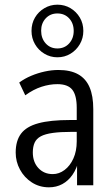

<svg xmlns="http://www.w3.org/2000/svg" viewBox="-20 -796 483 825"><path d="M190.4 8.9Q149.3 8.9 116.7 -12.2Q84.2 -33.3 65.8 -67.4Q47.4 -101.4 47.4 -140.5Q47.4 -191 70.4 -221.7Q93.5 -252.4 144.7 -266.3Q195.8 -280.3 280.7 -280.3H320.3V-229.4H288.1Q238.9 -229.4 206.5 -224.8Q174.1 -220.3 155.4 -210.3Q136.7 -200.3 128.8 -183Q121 -165.7 121 -140.9Q121 -99.7 145 -73.8Q169 -47.9 206.7 -47.9Q233.8 -47.9 257.4 -65.6Q281.1 -83.3 295.4 -115.1Q309.7 -146.8 309.7 -188.8V-332.5Q309.7 -386.4 290.7 -410.4Q271.7 -434.4 226.4 -434.4Q193.1 -434.4 158.5 -423.2Q123.9 -412.1 88.6 -386.5L62.6 -441.3Q86 -458.6 114 -470.3Q142 -482.1 172.2 -488.7Q202.4 -495.3 230.8 -495.3Q282.6 -495.3 315.7 -476.8Q348.9 -458.3 364.8 -421.2Q380.8 -384.2 380.8 -327V0H311.1V-108.8H318.5Q310.2 -72 291.8 -45.4Q273.5 -18.9 247.8 -5Q222.1 8.9 190.4 8.9ZM226.6 -549.8Q196.2 -549.8 170.7 -565.2Q145.1 -580.5 130.3 -606.2Q115.4 -631.9 115.4 -663.1Q115.4 -695.3 130.3 -720.5Q145.1 -745.7 170.7 -760.8Q196.2 -775.9 226.6 -775.9Q257.8 -775.9 283 -760.8Q308.2 -745.7 323.1 -720.4Q338.1 -695 338.1 -663.1Q338.1 -631.9 323.1 -606.2Q308.2 -580.5 283 -565.2Q257.8 -549.8 226.6 -549.8ZM226.6 -587.8Q257.5 -587.8 277.1 -609.4Q296.7 -631 296.7 -663.1Q296.7 -696 277.1 -717.1Q257.5 -738.2 226.6 -738.2Q196 -738.2 176.4 -717.1Q156.8 -696 156.8 -664.1Q156.8 -631 176.4 -609.4Q196 -587.8 226.6 -587.8Z"/></svg>

Font: Nunito Sans 12pt ExtraLight Condensed
Style: Regular
Weight: 200
Width: 3
Version: Version 3.101;gftools[0.9.27]